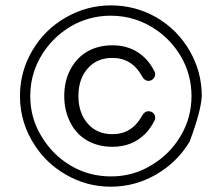

<svg xmlns="http://www.w3.org/2000/svg" viewBox="-20 -705 840 728"><path d="M406.7 -148.4Q481.4 -148.4 530.3 -197.3Q551.3 -218.3 565.9 -248Q568.4 -252.4 568.4 -258.3Q568.4 -269.5 561 -276.4Q553.7 -283.2 543 -283.2Q527.3 -283.2 517.6 -264.2Q479.5 -196.3 406.2 -196.3Q346.7 -196.3 312 -237.1Q277.3 -277.8 277.3 -340.8Q277.3 -410.6 318.4 -451.7Q352.1 -485.4 406.2 -485.4Q479.5 -485.4 517.6 -417.5Q524.9 -403.8 533.7 -400.4Q538.1 -398.4 543 -398.4Q553.7 -398.4 561 -406.2Q568.4 -414.1 568.4 -423.8Q568.4 -429.2 565.9 -433.6Q542.5 -481.4 501.7 -507.3Q460.9 -533.2 406.2 -533.2Q352.5 -533.2 311.5 -509.8Q270.5 -486.3 247.1 -441.9Q223.6 -398.4 223.6 -340.8Q223.6 -326.7 225.1 -313.5Q226.6 -300.3 229.5 -287.6Q235.4 -262.2 247.6 -238.8Q270 -195.3 311.3 -171.9Q352.5 -148.4 406.7 -148.4ZM136.7 -189Q94.7 -257.8 94.7 -340.3Q94.7 -443.4 158.2 -525.4Q194.3 -572.3 247.6 -604.5Q281.2 -624.5 319.8 -635Q358.4 -645.5 399.4 -645.5Q496.1 -645.5 575.2 -589.8Q629.4 -551.8 665 -492.7Q685.1 -459 695.6 -420.4Q706.1 -381.8 706.1 -340.8Q706.1 -299.8 695.8 -262Q685.5 -224.1 665 -189.5Q624 -120.1 553.2 -78.1Q484.4 -36.1 400.9 -36.1Q317.4 -36.1 248 -77.1Q178.7 -118.2 136.7 -189ZM55.7 -340.8Q55.7 -237.3 114.3 -150.4Q158.2 -84.5 228 -43.9Q307.6 2.9 399.9 2.9Q492.2 2.9 572.3 -43.5Q652.3 -89.8 699.2 -168.5Q742.2 -283.2 745.1 -340.8Q745.1 -432.6 699.2 -512.2Q653.3 -591.8 573.7 -638.7Q493.2 -684.6 400.9 -684.6Q308.6 -684.6 228.5 -638.2Q148.4 -591.8 102.5 -513.2Q55.7 -433.6 55.7 -340.8Z"/></svg>

Font: YuPearl-Light
Style: Light
Weight: 300
Designer: Max Yao
Foundry: Max-Everyday
Version: Version 1.011; ttfautohint (v1.8.3)